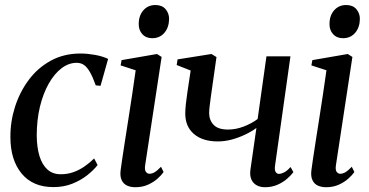

<svg xmlns="http://www.w3.org/2000/svg" viewBox="-20 -754 1505 784"><path d="M198 10Q114 10 68.2 -45.5Q22.5 -101 22.5 -194.5Q22 -257 41.2 -317.5Q60.5 -378 97 -427.2Q133.5 -476.5 187 -506Q240.5 -535.5 309 -535.5Q336 -535.5 367.2 -530Q398.5 -524.5 421.5 -513.5L390.5 -403.5L371 -405.5Q359 -439 347.5 -459.2Q336 -479.5 323.2 -488.5Q310.5 -497.5 293 -497.5Q260.5 -497.5 231.2 -475.2Q202 -453 179.2 -413Q156.5 -373 143.2 -318.8Q130 -264.5 130 -200Q130.5 -152 141.2 -116.8Q152 -81.5 173.5 -62Q195 -42.5 228 -42.5Q255.5 -42.5 279 -50.8Q302.5 -59 323.8 -73.5Q345 -88 364.5 -107L378.5 -80Q362 -59 335.8 -38.2Q309.5 -17.5 275 -3.8Q240.5 10 198 10Z M533 10.5Q513.5 10.5 498.8 3.8Q484 -3 476.8 -18.5Q469.5 -34 472.5 -58.5Q474 -72 478.8 -103.2Q483.5 -134.5 490.2 -178Q497 -221.5 504.8 -271.2Q512.5 -321 520.2 -371.5Q528 -422 534 -467L472.5 -487L476.5 -508.5L621 -533.5L640 -521.5L572.5 -78Q570 -59.5 576 -52Q582 -44.5 590 -44.5Q600.5 -44.5 611 -50.5Q621.5 -56.5 637.5 -73L648 -51.5Q639.5 -39 623.2 -24.5Q607 -10 584.2 0.2Q561.5 10.5 533 10.5ZM601.5 -598Q576 -598 561 -614.8Q546 -631.5 546.5 -656Q546.5 -690.5 565.5 -712Q584.5 -733.5 614.5 -733.5Q641.5 -733.5 656 -716.8Q670.5 -700 670.5 -676.5Q670 -642 651.2 -620Q632.5 -598 601.5 -598Z M864 -521 845 -387.5Q843 -374 840.5 -355.5Q838 -337 836 -320Q834 -303 834 -291.5Q834.5 -262.5 852.8 -243.8Q871 -225 911 -225Q943 -225 975 -237.2Q1007 -249.5 1032 -268L1068 -524H1166L1103 -77Q1100.5 -59 1105.8 -51.5Q1111 -44 1118.5 -44Q1128 -44 1140 -50Q1152 -56 1166.5 -72L1178 -51Q1168.5 -38 1152 -23.8Q1135.5 -9.5 1112.8 0.5Q1090 10.5 1062 10.5Q1042 10.5 1027.5 2.2Q1013 -6 1006.2 -21.8Q999.5 -37.5 1002.5 -60.5L1027 -231.5Q1007.5 -217 981.2 -204.5Q955 -192 926.5 -184.2Q898 -176.5 869.5 -176.5Q807.5 -176.5 772 -206.8Q736.5 -237 736.5 -290.5Q736.5 -307 739 -330Q741.5 -353 745 -375.8Q748.5 -398.5 751 -416L758.5 -466L701.5 -488.5L705 -511.5L843.5 -533.5Z M1312 10.5Q1292.5 10.5 1277.8 3.8Q1263 -3 1255.8 -18.5Q1248.5 -34 1251.5 -58.5Q1253 -72 1257.8 -103.2Q1262.5 -134.5 1269.2 -178Q1276 -221.5 1283.8 -271.2Q1291.5 -321 1299.2 -371.5Q1307 -422 1313 -467L1251.5 -487L1255.5 -508.5L1400 -533.5L1419 -521.5L1351.5 -78Q1349 -59.5 1355 -52Q1361 -44.5 1369 -44.5Q1379.5 -44.5 1390 -50.5Q1400.5 -56.5 1416.5 -73L1427 -51.5Q1418.5 -39 1402.2 -24.5Q1386 -10 1363.2 0.2Q1340.5 10.5 1312 10.5ZM1380.5 -598Q1355 -598 1340 -614.8Q1325 -631.5 1325.5 -656Q1325.5 -690.5 1344.5 -712Q1363.5 -733.5 1393.5 -733.5Q1420.5 -733.5 1435 -716.8Q1449.5 -700 1449.5 -676.5Q1449 -642 1430.2 -620Q1411.5 -598 1380.5 -598Z"/></svg>

Font: Merriweather 96pt
Style: Italic
Weight: 400
Italic angle: -7.8°
Version: Version 2.101